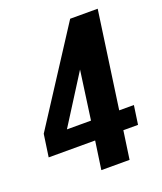

<svg xmlns="http://www.w3.org/2000/svg" viewBox="-125 -667 626 742"><g transform="rotate(-20 188.5 -295.5)"><path d="M164.1 0 180.8 -115.9H-10.3L3 -208.2L251 -591H364.2L308 -193.5H368.4L357.2 -115.9H296.8L280.2 0ZM93 -193.5H192L219.7 -393.5Z"/></g></svg>

Font: Alumni Sans SC Thin
Style: Italic
Weight: 100
Italic angle: -8°
Designer: Robert E. Leuschke
Foundry: Robert E. Leuschke
Version: Version 1.016